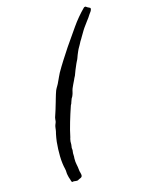

<svg xmlns="http://www.w3.org/2000/svg" viewBox="-148 -824 736 945"><g transform="rotate(-20 220.5 -351.5)"><path d="M64.5 42Q61 39.6 60.1 36.1L58.6 27.3Q56.6 20.5 55.4 14.2Q54.2 7.8 53.7 2Q53.2 -2 53 -5.9Q52.7 -9.8 53.2 -13.7Q53.7 -17.6 53.5 -21.7Q53.2 -25.9 52.7 -30.3Q47.9 -60.5 50.3 -97.2Q52.7 -133.8 59.6 -169.9Q61.5 -178.7 64 -189Q66.4 -199.2 69.3 -208Q73.2 -217.8 75.2 -227.1Q76.2 -231.9 77.1 -236.1Q78.1 -240.2 79.1 -244.1Q80.1 -247.1 81.3 -250Q82.5 -252.9 84 -255.4Q85.4 -257.8 86.7 -260.7Q87.9 -263.7 88.9 -266.6Q89.8 -272.5 90.8 -277.1Q91.8 -281.7 92.8 -285.2L103.5 -310.1Q106.4 -316.9 109.1 -323.5Q111.8 -330.1 114.3 -336.9Q118.2 -346.2 121.6 -355.2Q125 -364.3 128.4 -373Q131.8 -381.8 135.5 -390.9Q139.2 -399.9 143.6 -409.2Q146.5 -414.1 149.4 -418.7Q152.3 -423.3 155.8 -427.7Q162.1 -436 168 -447.3Q170.9 -452.1 173.6 -456.8Q176.3 -461.4 178.7 -465.8L190.4 -485.4Q208 -510.7 227.5 -536.1Q247.1 -561.5 269.5 -589.8L337.4 -671.4Q371.1 -711.9 412.1 -746.1Q418.9 -748.5 421.4 -746.1Q423.8 -744.1 428.7 -740.2Q433.1 -736.8 437.5 -734.9Q442.9 -732.4 440.4 -725.6Q439.5 -721.7 435.1 -715.8Q430.7 -710 425.8 -705.1Q415 -690.4 402.3 -677.2Q388.7 -662.6 378.9 -650.4Q375 -645.5 371.3 -640.6Q367.7 -635.7 364.3 -630.9L349.6 -610.4Q347.7 -607.4 345.7 -604.7Q343.8 -602.1 341.8 -599.6Q339.8 -597.2 338.1 -594.7Q336.4 -592.3 335 -589.8Q331.5 -584.5 328.4 -579.6Q325.2 -574.7 322.3 -570.8Q316.4 -563 310.5 -551.8Q306.2 -544.9 302.7 -537.1L295.9 -522.5Q292.5 -515.1 288.6 -509.8Q284.7 -504.4 282.2 -499Q274.4 -485.4 267.6 -471.7Q260.7 -458 254.9 -445.3Q252.4 -440.9 248.5 -435.5Q245.6 -431.6 243.2 -425.8Q238.3 -418 232.9 -408.7Q227.5 -399.4 222.7 -390.6Q220.7 -386.2 219 -381.8Q217.3 -377.4 216.3 -373.5Q213.9 -365.2 209 -356.4Q208 -354.5 207 -352.8Q206.1 -351.1 205.1 -350.1Q204.1 -349.1 203.1 -347.7Q202.1 -346.2 201.2 -344.7Q196.8 -336.9 194.3 -330.1Q191.4 -321.3 186.5 -315.4Q169.9 -278.3 154.8 -239.7Q139.6 -201.2 129.9 -168Q128.4 -166 127.4 -162.1L126 -157.2Q123 -147.9 123 -140.6Q123 -134.3 120.1 -123Q117.7 -116.2 118.7 -110.8Q119.6 -106 117.2 -97.7Q115.2 -90.3 115.2 -81.5Q115.2 -72.3 113.3 -64.5Q111.3 -44.9 113.3 -31.2Q115.2 -19 115.2 -1Q115.2 5.4 117.2 13.7Q118.2 20.5 118.2 23.4Q118.2 28.8 116.2 32.2Q112.8 37.1 105.5 38.6Q99.1 40 92.8 43.9Q84 44.4 78.1 42.5Q71.8 40 64.5 42Z"/></g></svg>

Font: Taprom
Style: Regular
Weight: 400
Designer: Danh Hong
Version: Version 8.002; ttfautohint (v1.8.3)